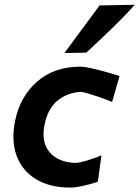

<svg xmlns="http://www.w3.org/2000/svg" viewBox="-20 -798 601 828"><path d="M283.5 11Q195 11 135.2 -25.2Q75.5 -61.5 51.5 -126.8Q27.5 -192 45.5 -278.5Q67 -382.5 140.5 -446.5Q214 -510.5 327.5 -510.5Q342.5 -510.5 372.5 -504Q402.5 -497.5 436.2 -488Q470 -478.5 495.5 -470L463.5 -358.5Q434 -370.5 405.5 -380.2Q377 -390 355.8 -396Q334.5 -402 327.5 -402Q270.5 -398 229.2 -365Q188 -332 173.5 -266.5Q155.5 -186 194 -141.5Q232.5 -97 307 -95.5Q316.5 -95.5 336.2 -100.5Q356 -105.5 378.5 -113.2Q401 -121 417.5 -128.5L402 -14.5Q388.5 -9.5 366.5 -3.5Q344.5 2.5 322 6.8Q299.5 11 283.5 11ZM258 -569.5Q296.5 -621.5 334.2 -672.8Q372 -724 409.5 -774.5L561 -777.5Q521 -732 463.8 -676.5Q406.5 -621 352 -571Z"/></svg>

Font: Commissioner Loud SemiBold
Style: Italic
Weight: 600
Italic angle: -12°
Designer: Kostas Bartsokas
Foundry: Kostas Bartsokas
Version: Version 1.000; ttfautohint (v1.8.3)